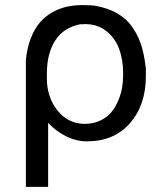

<svg xmlns="http://www.w3.org/2000/svg" viewBox="-20 -537 603 750"><path d="M296.9 -441.9V-442.9Q230.5 -431.2 196.8 -380.4Q163.1 -329.6 163.1 -250V-230Q163.1 -157.2 204.8 -105.2Q246.6 -53.2 311 -53.2Q344.2 -53.2 370.8 -65.7Q397.5 -78.1 413.8 -97.4Q430.2 -116.7 441.2 -142.3Q452.1 -168 456.5 -192.4Q460.9 -216.8 460.9 -241.2V-252Q460.9 -304.2 445.3 -346.4Q429.7 -388.7 395 -415.8Q360.4 -442.9 312 -442.9Q309.6 -442.9 304.4 -442.4Q299.3 -441.9 296.9 -441.9ZM328.1 -516.1V-517.1L354 -514.2Q402.3 -505.4 438 -484.6Q473.6 -463.9 495.1 -433.6Q516.6 -403.3 528.3 -370.6Q540 -337.9 545.9 -297.9L549.8 -269V-240.2Q549.8 -127 487.8 -55.9Q425.8 15.1 319.8 15.1Q277.8 15.1 238.3 -4.6Q198.7 -24.4 168 -57.1V192.9H81.1V-303.2Q85.9 -351.1 100.8 -388.7Q115.7 -426.3 136.5 -450Q157.2 -473.6 184.8 -489Q212.4 -504.4 240.7 -510.7Q269 -517.1 300.8 -517.1Q319.3 -517.1 328.1 -516.1Z"/></svg>

Font: Perun
Style: Regular
Weight: 400
Version: Version 1.0000